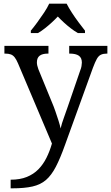

<svg xmlns="http://www.w3.org/2000/svg" viewBox="-20 -786 605 1046"><path d="M38 193Q89 193 126 178Q163 163 189 136.5Q215 110 233 74Q251 38 263 -4L78 -441Q69 -462 60 -473.5Q51 -485 39 -489.5Q27 -494 7 -494H4V-536H244V-494H241Q211 -494 196 -482.5Q181 -471 181 -446Q181 -438 183 -429Q185 -420 189 -409L262 -231Q272 -208 281.5 -180.5Q291 -153 299 -128Q307 -103 310 -86Q317 -115 328.5 -146Q340 -177 350 -207L417 -402Q422 -414 424 -425.5Q426 -437 426 -445Q426 -471 409.5 -482.5Q393 -494 360 -494H357V-536H565V-494H562Q543 -494 530 -488Q517 -482 507.5 -465Q498 -448 486 -416L334 4Q308 77 284 123Q260 169 230.5 194.5Q201 220 157 230Q113 240 47 240H38ZM148 -619Q164 -638 183 -664Q202 -690 220 -717Q238 -744 248 -766H343Q354 -744 371.5 -717Q389 -690 408.5 -664Q428 -638 443 -619V-606H404Q385 -617 365.5 -632Q346 -647 328 -663.5Q310 -680 295 -696Q280 -680 262 -663.5Q244 -647 225 -632Q206 -617 187 -606H148Z"/></svg>

Font: Noto Serif Ethiopic
Style: Regular
Weight: 400
Designer: Monotype Design Team
Foundry: Monotype Imaging Inc.
Version: Version 2.102